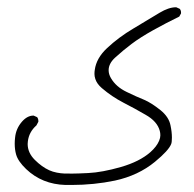

<svg xmlns="http://www.w3.org/2000/svg" viewBox="-20 -346 540 535"><path d="M179.2 169.4Q241.7 169.4 300.3 157.2Q365.2 143.1 411.6 105Q450.2 73.2 457 55.2Q459 50.3 459 37.6Q459 21.5 455.1 3.4Q450.7 -20 427.2 -39.1Q401.4 -59.6 381.8 -67.9Q359.9 -76.7 333 -89.8Q303.2 -104 289.1 -128.4Q282.7 -139.2 282.7 -150.4Q282.7 -168.9 300.8 -185.5Q322.8 -205.6 346.7 -223.6Q370.6 -241.7 407 -262Q443.4 -282.2 479.5 -299.8L484.4 -308.6Q484.4 -309.6 484.4 -311.5Q484.4 -316.9 481 -321.3L471.2 -325.7Q470.7 -325.7 469.7 -325.7Q450.2 -325.7 424.8 -310.5Q393.6 -291.5 352.1 -266.8Q310.5 -242.2 278.3 -211.9Q248.5 -184.1 244.1 -151.4Q243.2 -146.5 243.2 -139.9Q243.2 -133.3 245.6 -126Q250 -112.3 263.7 -100.6Q291.5 -76.7 324.2 -59.8Q356.9 -43 385.3 -26.4Q418.5 -7.8 425.3 19Q426.8 24.4 426.8 31.2Q426.8 38.1 423.3 46.4Q416.5 62.5 398.9 78.1Q368.7 104.5 316.7 119.4Q264.6 134.3 225.6 136.2Q195.3 137.7 181.6 137.7Q168 137.7 158.9 137.5Q149.9 137.2 138.4 135Q127 132.8 117.2 128.4Q96.7 119.1 76.9 99.4Q57.1 79.6 57.1 55.2Q57.1 51.8 57.6 48.3Q60.5 22 81.5 3.4L86.9 -6.8Q86.9 -7.8 86.9 -8.3Q86.9 -15.1 83.5 -19.5L73.7 -23.9Q73.7 -23.9 73.2 -23.9Q56.2 -23.9 41.5 -7.3Q24.4 12.2 22 37.6Q21 45.9 21 54.2Q21 70.8 24.9 84.5Q30.3 103.5 52.7 125Q97.2 167.5 162.6 169.4Q170.9 169.4 179.2 169.4Z"/></svg>

Font: NaikaiFont
Style: ExtraLight
Weight: 200
Version: Version 1.89